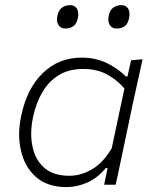

<svg xmlns="http://www.w3.org/2000/svg" viewBox="-20 -734 586 763"><path d="M394 0Q396.5 -13.5 399.5 -27L407.5 -66H400.5Q367.5 -26.5 326.8 -8.5Q286 9.5 244.5 9.5Q169 9.5 123.5 -30.2Q78 -70 63.5 -135Q56 -166 56 -200Q56 -236 64.5 -274.5Q87 -382.5 150.2 -443.8Q213.5 -505 304.5 -505Q361 -505 406.2 -482.5Q451.5 -460 480 -430H486.5L501 -494.5L546.5 -498.5Q534 -440.5 522 -386.5Q509.5 -332 497 -270.5L446 -28.5Q443 -14 439.5 0ZM255.5 -35.5Q301.5 -35.5 346 -61.5Q390.5 -87.5 424 -145L474.5 -382.5Q444 -417.5 404.2 -438.8Q364.5 -460 310.5 -460Q253.5 -460 213.2 -435Q173 -410 148 -367Q123 -324 111.5 -269.5Q104 -234 104 -202.5Q104 -176.5 109 -152.5Q119.5 -99 156 -67.2Q192.5 -35.5 255.5 -35.5ZM443 -620.5Q425.5 -620.5 416.5 -634.5Q410.5 -643.5 410.5 -656.5Q410.5 -663 412 -671Q416.5 -694.5 430.5 -704Q444.5 -713.5 462 -713.5Q480.5 -713.5 489 -700Q494.5 -691 494.5 -678Q494.5 -671 493 -663Q489 -639.5 475.5 -630Q462 -620.5 443 -620.5ZM239.5 -620.5Q222 -620.5 212.5 -634.5Q206.5 -643.5 206.5 -656.5Q206.5 -663 208 -671Q213 -694.5 226.8 -704Q240.5 -713.5 258.5 -713.5Q277 -713.5 285.5 -700Q291 -690.5 291 -677.5Q291 -670.5 289.5 -663Q285 -639.5 271.5 -630Q258 -620.5 239.5 -620.5Z"/></svg>

Font: Heraclito ExtraLight
Style: Italic
Weight: 200
Italic angle: -12°
Designer: Kostas Bartsokas (font) & Cristiano Sobral (main changes)
Foundry: Kostas Bartsokas (font) & Cristiano Sobral (main changes)
Version: Version 1.00;July 8, 2020;FontCreator 13.0.0.2655 64-bit